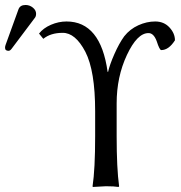

<svg xmlns="http://www.w3.org/2000/svg" viewBox="-49 -744 723 767"><path d="M53.2 -724.1Q69.3 -724.1 82.3 -713.6Q95.2 -703.1 95.2 -689Q95.2 -677.7 88.9 -670.9L-2.9 -548.8Q-8.8 -541 -15.1 -541Q-29.3 -541 -28.8 -554.2Q-28.8 -558.1 -26.9 -564L24.9 -707Q31.2 -724.1 53.2 -724.1ZM331.1 -200.2V-299.8Q331.1 -460.9 292 -537.1Q252 -613.3 201.2 -612.8Q153.3 -612.8 124 -588.9L106.9 -609.9Q124 -631.8 154.5 -645Q185.1 -658.2 216.8 -658.2Q353 -658.2 380.9 -457H382.8Q389.2 -485.4 408 -528.1Q426.8 -570.8 447.3 -599.1Q470.2 -627.9 503.7 -643.1Q537.1 -658.2 570.8 -658.2Q606 -658.2 627.9 -634.5Q649.9 -610.8 649.9 -583Q625 -543.9 595.2 -543.9Q588.4 -543.9 577.1 -579.1Q564.9 -612.3 543.9 -611.8Q499 -611.8 458 -524.4Q417 -437 417 -331.1V-200.2Q417 -71.3 426.8 0L424.8 2.9Q407.7 0 374 0L321.8 2.9L320.8 0Q331.1 -68.4 331.1 -200.2Z"/></svg>

Font: Biolilbert
Style: Regular
Weight: 400
Designer: Philipp H. Poll
Foundry: Philipp H. Poll
Version: Version 1.1.0